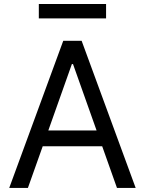

<svg xmlns="http://www.w3.org/2000/svg" viewBox="-20 -929 716 949"><path d="M25.6 0 292.6 -727.3H383.5L650.6 0H558.2L485.1 -206H191.1L117.9 0ZM457.4 -284.1 340.9 -612.2H335.2L218.8 -284.1ZM504.3 -838.1H171.9V-909.1H504.3Z"/></svg>

Font: Interop
Style: Regular
Weight: 400
Designer: Rasmus Andersson, Google, Jang Haemin
Foundry: jhaemin
Version: Version 1.008